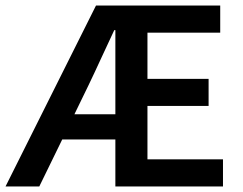

<svg xmlns="http://www.w3.org/2000/svg" viewBox="-23 -674 877 694"><path d="M119 0 202 -170H394V0H783V-98H510V-291H731V-389H510V-556H773V-654H324L-3 0ZM246 -261 297 -366C328 -430 358 -498 390 -565H394V-261Z"/></svg>

Font: DAIFUKU Sans Semibold
Style: Regular
Weight: 600
Designer: Original font ‘Source Sans 3’ : Paul D. Hunt
Foundry: Daifuku
Version: Version 1.000